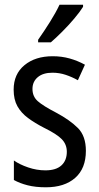

<svg xmlns="http://www.w3.org/2000/svg" viewBox="-20 -786 421 816"><path d="M345 -145Q345 -70 299.5 -30Q254 10 175 10Q131 10 97.5 1.5Q64 -7 39 -21V-104Q63 -87 99.5 -74.5Q136 -62 173 -62Q218 -62 241 -83Q264 -104 264 -141Q264 -172 243 -194Q222 -216 167 -243Q128 -263 99 -284.5Q70 -306 54 -334.5Q38 -363 38 -405Q38 -471 84 -509Q130 -547 204 -547Q242 -547 276 -537.5Q310 -528 341 -511L311 -445Q286 -459 259 -468Q232 -477 203 -477Q163 -477 140.5 -458Q118 -439 118 -408Q118 -376 140.5 -356Q163 -336 219 -307Q277 -276 311 -242Q345 -208 345 -145ZM333 -757Q320 -736 296 -707.5Q272 -679 244.5 -651.5Q217 -624 196 -606H142V-617Q168 -654 192.5 -693Q217 -732 233 -766H333Z"/></svg>

Font: Noto Sans Myanmar Condensed
Style: Regular
Weight: 400
Width: 3
Designer: Monotype Design Team
Foundry: Monotype Imaging Inc.
Version: Version 2.107; ttfautohint (v1.8.4.7-5d5b)